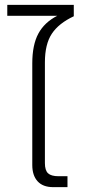

<svg xmlns="http://www.w3.org/2000/svg" viewBox="-20 -772 349 791"><path d="M113 -92V-511Q113 -587 138 -633.5Q163 -680 216 -707H10V-752H284V-705Q222 -676 193.5 -633Q165 -590 165 -515V-100Q165 -70 178 -58Q191 -46 221 -46H258V-1H199Q157 -1 135 -25Q113 -49 113 -92Z"/></svg>

Font: Prompt ExtraLight
Style: Regular
Weight: 275
Designer: Katatrad Team
Foundry: CadsonDemak
Version: Version 1.000